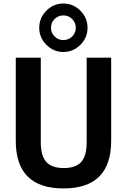

<svg xmlns="http://www.w3.org/2000/svg" viewBox="-20 -1057 718 1087"><path d="M69.3 -259.8V-730.5H210.9V-252Q210.9 -173.8 242.7 -139.6Q274.4 -105.5 341.3 -105.5Q408.2 -105.5 439.5 -139.6Q470.7 -173.8 470.7 -252V-730.5H609.4V-259.8Q609.4 9.8 339.4 9.8Q69.3 9.8 69.3 -259.8ZM435.1 -996.6Q475.6 -956.1 475.6 -899.9Q475.6 -843.8 435.1 -803.2Q394.5 -762.7 338.9 -762.7Q283.2 -762.7 242.7 -803.2Q202.1 -843.8 202.1 -899.9Q202.1 -956.1 242.7 -996.6Q283.2 -1037.1 338.9 -1037.1Q394.5 -1037.1 435.1 -996.6ZM388.7 -850.6Q409.2 -871.1 409.2 -899.9Q409.2 -928.7 388.7 -949.2Q368.2 -969.7 338.9 -969.7Q309.6 -969.7 289.1 -949.2Q268.6 -928.7 268.6 -899.9Q268.6 -871.1 289.1 -850.6Q309.6 -830.1 338.9 -830.1Q368.2 -830.1 388.7 -850.6Z"/></svg>

Font: Mgen+ 1c bold
Style: Bold
Weight: 700
Designer: [Source Han Sans]
Ryoko NISHIZUKA  (kana & ideographs); Paul D. Hunt (Latin, Greek & Cyrillic); Wenlong ZHANG  (bopomofo
Version: Version 1.059.20150602